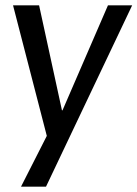

<svg xmlns="http://www.w3.org/2000/svg" viewBox="-20 -504 517 722"><path d="M477 -484H386L215 -89H213L127 -484H29L156 7L59 198H153Z"/></svg>

Font: Gamestation Display
Style: Italic
Weight: 400
Designer: Jonas Hecksher
Foundry: Jonas Hecksher, Playtypeª, e-types AS
Version: Version 1.003